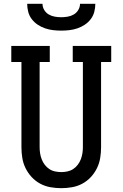

<svg xmlns="http://www.w3.org/2000/svg" viewBox="-20 -975 640 1003"><path d="M300 8Q272 8 243.5 3Q215 -2 190 -15.5Q165 -29 145.5 -50Q126 -71 113.5 -96.5Q101 -122 96.5 -150Q92 -178 92 -206V-651H39V-735H240V-651H187V-206Q187 -190 189.5 -174Q192 -158 198 -142.5Q204 -127 214 -114Q224 -101 237.5 -92Q251 -83 267.5 -79.5Q284 -76 300 -76Q316 -76 332.5 -79.5Q349 -83 362.5 -92Q376 -101 386 -114Q396 -127 402 -142.5Q408 -158 410.5 -174Q413 -190 413 -206V-651H360V-735H561V-651H508V-206Q508 -178 503.5 -150Q499 -122 486.5 -96.5Q474 -71 454.5 -50Q435 -29 410 -15.5Q385 -2 356.5 3Q328 8 300 8ZM300 -815Q279 -815 257.5 -817.5Q236 -820 215.5 -827Q195 -834 177 -846Q159 -858 146 -875Q133 -892 127.5 -913Q122 -934 122 -955H202Q202 -938 211 -923Q220 -908 234.5 -899.5Q249 -891 266 -888Q283 -885 300 -885Q317 -885 334 -888Q351 -891 365.5 -899.5Q380 -908 389 -923Q398 -938 398 -955H478Q478 -934 472.5 -913Q467 -892 454 -875Q441 -858 423 -846Q405 -834 384.5 -827Q364 -820 342.5 -817.5Q321 -815 300 -815Z"/></svg>

Font: Iosevka Etoile Medium
Style: Regular
Weight: 500
Designer: Belleve Invis
Foundry: Belleve Invis
Version: Version 22.1.2; ttfautohint (v1.8.4)